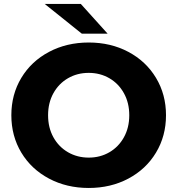

<svg xmlns="http://www.w3.org/2000/svg" viewBox="-20 -925 885 958"><path d="M36.6 -350Q36.6 -453.7 86.4 -536.5Q136.3 -619.3 224.6 -666.1Q312.8 -712.9 422.7 -712.9Q532.6 -712.9 620.6 -666.1Q708.6 -619.3 758.4 -536.5Q808.3 -453.6 808.3 -350Q808.3 -246.3 758.4 -163.5Q708.6 -80.7 620.5 -33.9Q532.4 12.9 422.7 12.9Q312.8 12.9 224.6 -33.9Q136.3 -80.7 86.4 -163.5Q36.6 -246.4 36.6 -350ZM625 -350Q625 -411.9 598.4 -459.8Q571.9 -507.8 525.8 -534.6Q479.8 -561.4 422.5 -561.4Q365.3 -561.4 319.2 -534.6Q273 -507.8 246.4 -459.8Q219.9 -411.9 219.9 -350Q219.9 -288.1 246.4 -240.2Q273 -192.2 319.3 -165.4Q365.6 -138.6 422.8 -138.6Q480 -138.6 525.9 -165.4Q571.9 -192.2 598.4 -240.2Q625 -288.1 625 -350ZM202.9 -905.4H383.2L517 -757H388.3Z"/></svg>

Font: iiserrat Thin
Style: Regular
Weight: 100
Designer: Akira Ohta
Foundry: Akira Ohta
Version: Version 1.200;Glyphs 3.3.1 (3343)